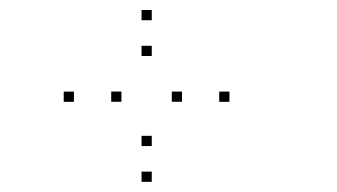

<svg xmlns="http://www.w3.org/2000/svg" viewBox="-20 -802 660 376"><path d="M277.2 -762.4V-782.4H257.2V-762.4ZM124.8 -602.6V-622.6H104.8V-602.6ZM277.2 -445.9V-465.9H257.2V-445.9ZM429.3 -602.6V-622.6H409.3V-602.6ZM277.2 -516V-536H257.2V-516ZM217.8 -602.7V-622.7H197.8V-602.7ZM277.2 -692.3V-712.3H257.2V-692.3ZM336.4 -602.7V-622.7H316.4V-602.7Z"/></svg>

Font: Monaspace Krypton Dots Var
Style: Regular
Weight: 400
Designer: Riley Cran and the Lettermatic Team
Version: Version 1.100 (Monaspace Krypton Dots)